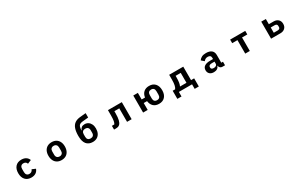

<svg xmlns="http://www.w3.org/2000/svg" viewBox="342 -3004 8317 5365"><g transform="rotate(-30 4500.0 -321.0)"><path d="M261 -275Q261 -409 330 -486Q399 -563 525 -563Q609 -563 668 -525.5Q727 -488 751 -421L631 -370Q622 -404 595 -425Q568 -446 525 -446Q472 -446 443.5 -414Q415 -382 415 -326V-224Q415 -168 443.5 -136Q472 -104 525 -104Q609 -104 640 -187L755 -137Q728 -62 669 -24.5Q610 13 525 13Q400 13 330.5 -64.5Q261 -142 261 -275Z M1235 -276Q1235 -364 1267 -428.5Q1299 -493 1358.5 -528Q1418 -563 1500 -563Q1582 -563 1641.5 -528Q1701 -493 1733 -428.5Q1765 -364 1765 -276Q1765 -188 1733 -122.5Q1701 -57 1641.5 -22Q1582 13 1500 13Q1418 13 1358.5 -22Q1299 -57 1267 -122.5Q1235 -188 1235 -276ZM1611 -221V-330Q1611 -384 1581 -415Q1551 -446 1500 -446Q1449 -446 1419 -415Q1389 -384 1389 -330V-221Q1389 -166 1419 -135Q1449 -104 1500 -104Q1551 -104 1581 -135Q1611 -166 1611 -221Z M2236 -339Q2236 -481 2268.5 -573Q2301 -665 2368.5 -713Q2436 -761 2544 -772L2732 -789V-648L2541 -630Q2484 -624 2452.5 -604.5Q2421 -585 2407 -544Q2393 -503 2390 -428H2395Q2415 -483 2452 -510Q2489 -537 2551 -537Q2613 -537 2662.5 -505Q2712 -473 2740.5 -414Q2769 -355 2769 -275Q2769 -188 2737.5 -123.5Q2706 -59 2647 -24Q2588 11 2507 11Q2377 11 2306.5 -74.5Q2236 -160 2236 -339ZM2616 -221V-305Q2616 -360 2586 -390Q2556 -420 2503 -420Q2450 -420 2420 -390Q2390 -360 2390 -305V-221Q2390 -166 2420 -136Q2450 -106 2503 -106Q2556 -106 2586 -136Q2616 -166 2616 -221Z M3190 6V-115H3268Q3291 -146 3302.5 -207Q3314 -268 3314 -378V-550H3761V0H3613V-435H3455V-371Q3455 -233 3435 -154Q3415 -75 3379 -39Q3355 -14 3323 -4Q3291 6 3242 6Z M4386 -222H4279V0H4131V-550H4279V-337H4387Q4402 -444 4469 -503.5Q4536 -563 4644 -563Q4768 -563 4837 -486Q4906 -409 4906 -275Q4906 -141 4837 -64Q4768 13 4644 13Q4533 13 4466.5 -49Q4400 -111 4386 -222ZM4752 -221V-329Q4752 -386 4725 -416Q4698 -446 4644 -446Q4591 -446 4564 -416Q4537 -386 4537 -329V-221Q4537 -164 4564.5 -134Q4592 -104 4646 -104Q4698 -104 4725 -134Q4752 -164 4752 -221Z M5151 147V-115H5231Q5261 -156 5275 -222.5Q5289 -289 5289 -394V-550H5744V-115H5844V147H5710V0H5285V147ZM5596 -115V-435H5431V-385Q5431 -192 5387 -115Z M6232 -148Q6232 -233 6295.5 -276Q6359 -319 6475 -319H6571V-356Q6571 -447 6470 -447Q6425 -447 6395.5 -429.5Q6366 -412 6341 -381L6253 -458Q6291 -510 6344 -536.5Q6397 -563 6480 -563Q6598 -563 6658.5 -511.5Q6719 -460 6719 -363V-115H6774V0H6689Q6647 0 6619.5 -26Q6592 -52 6585 -96H6579Q6566 -44 6521.5 -15.5Q6477 13 6412 13Q6328 13 6280 -31Q6232 -75 6232 -148ZM6571 -166V-235H6485Q6434 -235 6407.5 -218Q6381 -201 6381 -170V-153Q6381 -121 6403 -105.5Q6425 -90 6466 -90Q6512 -90 6541.5 -110Q6571 -130 6571 -166Z M7574 0H7426V-435H7256V-550H7744V-435H7574Z M8260 0V-550H8408V-382H8564Q8651 -382 8706.5 -331.5Q8762 -281 8762 -191Q8762 -101 8706.5 -50.5Q8651 0 8564 0ZM8532 -106Q8570 -106 8591.5 -122.5Q8613 -139 8613 -170V-212Q8613 -244 8591.5 -260Q8570 -276 8532 -276H8408V-106Z"/></g></svg>

Font: IBM Plex Sans JP
Style: Bold
Weight: 700
Designer: Mike Abbink; Paul van der Laan; Pieter van Rosmalen; Wujin Sim; Yejin Wi; Jinhee Kim; Boomi Park; Yona Kim; Kichan Ma
Foundry: Sandoll Inc.
Version: Version 1.001